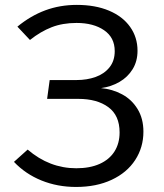

<svg xmlns="http://www.w3.org/2000/svg" viewBox="-20 -737 655 769"><path d="M530.8 -533.8Q530.8 -491.8 511.3 -460Q491.8 -428.2 458.7 -409Q425.6 -389.7 384.6 -384.1Q430.3 -380 469 -359.2Q507.7 -338.5 531 -300.3Q554.4 -262.1 554.4 -209.7Q554.4 -146.7 521.5 -96.2Q488.7 -45.6 427.4 -16.9Q366.2 11.8 284.6 11.8Q210.3 11.8 146.2 -14.1Q82.1 -40 35.9 -88.7L90.8 -137.9Q177.9 -63.1 285.6 -63.1Q340 -63.1 379 -80.5Q417.9 -97.9 438.5 -130.3Q459 -162.6 459 -206.7Q459 -274.9 413.8 -307.9Q368.7 -341 293.8 -341H168.7L179 -416.4H286.7Q328.2 -416.4 362.8 -428.7Q397.4 -441 418.5 -467.2Q439.5 -493.3 439.5 -532.3Q439.5 -586.7 396.9 -615.9Q354.4 -645.1 286.7 -645.1Q230.8 -645.1 186.7 -627.9Q142.6 -610.8 100 -576.9L49.7 -630.3Q102.6 -673.8 161.3 -695.6Q220 -717.4 287.7 -717.4Q361.5 -717.4 416.4 -694.4Q471.3 -671.3 501 -629.5Q530.8 -587.7 530.8 -533.8Z"/></svg>

Font: Fira Code
Style: Regular
Weight: 400
Designer: Carrois Corporate, Edenspiekermann AG, Nikita Prokopov
Foundry: Carrois Corporate, Edenspiekermann AG, Nikita Prokopov
Version: Version 5.002